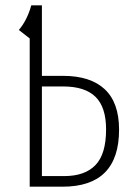

<svg xmlns="http://www.w3.org/2000/svg" viewBox="-20 -704 500 724"><path d="M429 -215Q429 0 216 0H92V-559L51 -591Q82 -627 98 -684H138V-418H217Q321 -418 375 -367.5Q429 -317 429 -215ZM380 -216Q380 -300 340 -339Q300 -378 218 -378H138V-40H222Q300 -40 340 -81.5Q380 -123 380 -216Z"/></svg>

Font: Fira Sans Extra Condensed ExtraLight
Style: Regular
Weight: 275
Width: 1
Designer: Carrois Corporate & Edenspiekermann AG
Foundry: Carrois Corporate GbR & Edenspiekermann AG
Version: Version 4.203